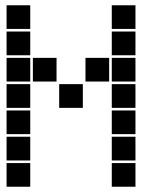

<svg xmlns="http://www.w3.org/2000/svg" viewBox="-20 -715 640 730"><path d="M6 -695Q5 -695 5 -695Q5 -695 5 -694V-606Q5 -605 5 -605Q5 -605 6 -605H94Q95 -605 95 -605Q95 -605 95 -606V-694Q95 -695 95 -695Q95 -695 94 -695ZM406 -695Q405 -695 405 -695Q405 -695 405 -694V-606Q405 -605 405 -605Q405 -605 406 -605H494Q495 -605 495 -605Q495 -605 495 -606V-694Q495 -695 495 -695Q495 -695 494 -695ZM6 -595Q5 -595 5 -595Q5 -595 5 -594V-506Q5 -505 5 -505Q5 -505 6 -505H94Q95 -505 95 -505Q95 -505 95 -506V-594Q95 -595 95 -595Q95 -595 94 -595ZM406 -595Q405 -595 405 -595Q405 -595 405 -594V-506Q405 -505 405 -505Q405 -505 406 -505H494Q495 -505 495 -505Q495 -505 495 -506V-594Q495 -595 495 -595Q495 -595 494 -595ZM6 -495Q5 -495 5 -495Q5 -495 5 -494V-406Q5 -405 5 -405Q5 -405 6 -405H94Q95 -405 95 -405Q95 -405 95 -406V-494Q95 -495 95 -495Q95 -495 94 -495ZM106 -495Q105 -495 105 -495Q105 -495 105 -494V-406Q105 -405 105 -405Q105 -405 106 -405H194Q195 -405 195 -405Q195 -405 195 -406V-494Q195 -495 195 -495Q195 -495 194 -495ZM306 -495Q305 -495 305 -495Q305 -495 305 -494V-406Q305 -405 305 -405Q305 -405 306 -405H394Q395 -405 395 -405Q395 -405 395 -406V-494Q395 -495 395 -495Q395 -495 394 -495ZM406 -495Q405 -495 405 -495Q405 -495 405 -494V-406Q405 -405 405 -405Q405 -405 406 -405H494Q495 -405 495 -405Q495 -405 495 -406V-494Q495 -495 495 -495Q495 -495 494 -495ZM6 -395Q5 -395 5 -395Q5 -395 5 -394V-306Q5 -305 5 -305Q5 -305 6 -305H94Q95 -305 95 -305Q95 -305 95 -306V-394Q95 -395 95 -395Q95 -395 94 -395ZM206 -395Q205 -395 205 -395Q205 -395 205 -394V-306Q205 -305 205 -305Q205 -305 206 -305H294Q295 -305 295 -305Q295 -305 295 -306V-394Q295 -395 295 -395Q295 -395 294 -395ZM406 -395Q405 -395 405 -395Q405 -395 405 -394V-306Q405 -305 405 -305Q405 -305 406 -305H494Q495 -305 495 -305Q495 -305 495 -306V-394Q495 -395 495 -395Q495 -395 494 -395ZM6 -295Q5 -295 5 -295Q5 -295 5 -294V-206Q5 -205 5 -205Q5 -205 6 -205H94Q95 -205 95 -205Q95 -205 95 -206V-294Q95 -295 95 -295Q95 -295 94 -295ZM406 -295Q405 -295 405 -295Q405 -295 405 -294V-206Q405 -205 405 -205Q405 -205 406 -205H494Q495 -205 495 -205Q495 -205 495 -206V-294Q495 -295 495 -295Q495 -295 494 -295ZM6 -195Q5 -195 5 -195Q5 -195 5 -194V-106Q5 -105 5 -105Q5 -105 6 -105H94Q95 -105 95 -105Q95 -105 95 -106V-194Q95 -195 95 -195Q95 -195 94 -195ZM406 -195Q405 -195 405 -195Q405 -195 405 -194V-106Q405 -105 405 -105Q405 -105 406 -105H494Q495 -105 495 -105Q495 -105 495 -106V-194Q495 -195 495 -195Q495 -195 494 -195ZM6 -95Q5 -95 5 -95Q5 -95 5 -94V-6Q5 -5 5 -5Q5 -5 6 -5H94Q95 -5 95 -5Q95 -5 95 -6V-94Q95 -95 95 -95Q95 -95 94 -95ZM406 -95Q405 -95 405 -95Q405 -95 405 -94V-6Q405 -5 405 -5Q405 -5 406 -5H494Q495 -5 495 -5Q495 -5 495 -6V-94Q495 -95 495 -95Q495 -95 494 -95Z"/></svg>

Font: Doto Black
Style: Regular
Weight: 900
Monospace: yes
Version: Version 1.000